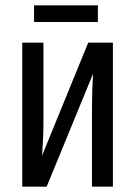

<svg xmlns="http://www.w3.org/2000/svg" viewBox="-20 -696 514 716"><path d="M142 -537H63V0H154L327 -421Q325 -389 324 -356.5Q323 -324 323 -293V0H401V-537H309L137 -116Q139 -150 140.5 -178.5Q142 -207 142 -237ZM345 -676V-614H107V-676Z"/></svg>

Font: Noto Sans Display Condensed
Style: Regular
Weight: 400
Width: 3
Designer: Monotype Design Team
Foundry: Monotype Imaging Inc.
Version: Version 1.900